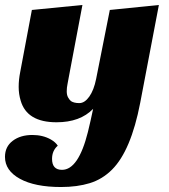

<svg xmlns="http://www.w3.org/2000/svg" viewBox="-39 -550 677 771"><path d="M335 -113Q283 -59 188 -59Q69 -59 44 -146Q36 -172 36 -201Q36 -230 42 -260L89 -510L292 -530L237 -239Q235 -226 232 -212Q229 -198 229 -183.5Q229 -169 234 -159.5Q239 -150 246 -144Q258 -136 279.5 -136Q301 -136 319.5 -162Q338 -188 347 -233L402 -510L599 -530L524 -137Q487 55 411 131Q372 170 321.5 185.5Q271 201 206 201Q101 201 41 168Q-19 135 -19 80Q-19 39 12 15.5Q43 -8 91 -8Q133 -8 165 10Q184 21 193 35Q170 55 170 88Q170 132 210 132Q276 132 314 -20Q325 -65 335 -113Z"/></svg>

Font: Sansita One
Style: Regular
Weight: 400
Version: Version 1.002